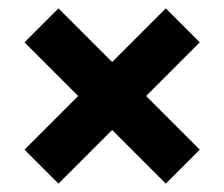

<svg xmlns="http://www.w3.org/2000/svg" viewBox="-20 -609 535 458"><path d="M119.5 -171 38.5 -252 166.5 -380 38.5 -508 119.5 -589 247.5 -461 375.5 -589 456.5 -508 328.5 -380 456.5 -252 375.5 -171 247.5 -299Z"/></svg>

Font: Encode Sans Cnd
Style: Bold
Weight: 700
Width: 3
Designer: Multiple Designers
Foundry: Impallari Type
Version: Version 3.002; ttfautohint (v1.8.3) -l 8 -r 50 -G 200 -x 14 